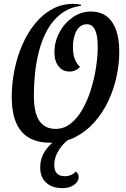

<svg xmlns="http://www.w3.org/2000/svg" viewBox="-20 -720 654 998"><path d="M243 22Q141 22 91 -37Q41 -96 41 -217Q41 -286 55 -355.5Q69 -425 96 -487Q123 -549 162 -597Q201 -645 251 -672.5Q301 -700 361 -700Q384 -700 401 -695V-690Q340 -681 297 -648Q254 -615 226.5 -565.5Q199 -516 183.5 -457.5Q168 -399 162 -338.5Q156 -278 156 -223Q156 -134 184.5 -92Q213 -50 269 -50Q312 -50 347 -77.5Q382 -105 408.5 -151.5Q435 -198 452.5 -254Q470 -310 479 -368.5Q488 -427 488 -477Q488 -594 432 -594Q397 -594 378 -560.5Q359 -527 359 -472Q360 -432 370 -409.5Q380 -387 396 -372Q373 -348 341 -348Q307 -348 285 -374.5Q263 -401 263 -449Q263 -502 288 -550Q313 -598 356.5 -629Q400 -660 453 -660Q525 -660 562.5 -605.5Q600 -551 600 -451Q600 -387 585.5 -320.5Q571 -254 542 -193Q513 -132 469.5 -83.5Q426 -35 369.5 -6.5Q313 22 243 22ZM304 258Q252 258 220.5 230Q189 202 189 150Q189 106 210 71.5Q231 37 263 13.5Q295 -10 327 -22L361 -18V-12Q317 14 289.5 54.5Q262 95 262 137Q262 196 317 196Q333 196 348.5 190Q364 184 373 171Q389 182 389 200Q389 224 365 241Q341 258 304 258Z"/></svg>

Font: Sansita Swashed
Style: Regular
Weight: 400
Designer: Pablo Cosgaya
Foundry: Omnibus-Type
Version: Version 1.003; ttfautohint (v1.8.3)